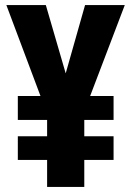

<svg xmlns="http://www.w3.org/2000/svg" viewBox="-20 -734 517 754"><path d="M238 -446 314 -714H470L334 -357H426V-263H311V-199H426V-106H311V0H165V-106H50V-199H165V-263H50V-357H139L5 -714H160Z"/></svg>

Font: Noto Sans Gujarati ExtraCondensed ExtraBold
Style: Regular
Weight: 800
Width: 2
Designer: Jelle Bosma - Monotype Design Team, Universal Thirst
Foundry: Monotype Imaging Inc.
Version: Version 2.106; ttfautohint (v1.8.4.7-5d5b)